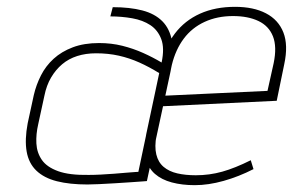

<svg xmlns="http://www.w3.org/2000/svg" viewBox="-20 -530 857 562"><path d="M453 -347Q428 -362 399 -375Q370 -388 338 -396Q306 -404 270 -404Q226 -404 193 -391.5Q160 -379 137 -358Q114 -337 100 -309.5Q86 -282 79 -252L61 -169Q52 -121 58 -86.5Q64 -52 86.5 -30.5Q109 -9 146.5 0.5Q184 10 236 10Q248 10 269.5 9Q291 8 315.5 6.5Q340 5 362 3.5Q384 2 397.5 1Q411 0 410 0L479 -320Q490 -373 483.5 -409.5Q477 -446 455 -468Q433 -490 396.5 -499.5Q360 -509 310 -509L303 -482Q336 -482 367 -476.5Q398 -471 420 -456.5Q442 -442 452 -415.5Q462 -389 453 -347ZM446 -316 385 -27Q386 -27 376 -26.5Q366 -26 350 -24.5Q334 -23 314 -21.5Q294 -20 275 -19Q256 -18 240 -18Q183 -17 150 -29Q117 -41 102.5 -62Q88 -83 86.5 -110Q85 -137 92 -167L110 -250Q116 -280 129.5 -303Q143 -326 162 -342Q181 -358 206 -366Q231 -374 261 -374Q297 -374 328 -367Q359 -360 388 -347Q417 -334 446 -316ZM438 -133 456 -219 790 -235 812 -342Q824 -398 809.5 -435Q795 -472 758.5 -491Q722 -510 668 -510Q610 -510 565.5 -490Q521 -470 492 -432Q463 -394 451 -339L408 -137Q399 -95 406.5 -66.5Q414 -38 433.5 -21Q453 -4 483 4Q513 12 550 12Q590 12 634.5 -0.5Q679 -13 722 -35L714 -61Q668 -38 630.5 -27.5Q593 -17 553 -17Q523 -17 499 -22.5Q475 -28 459 -41.5Q443 -55 437.5 -78Q432 -101 438 -133ZM781 -345 763 -264 464 -250 483 -340Q494 -385 518 -417Q542 -449 579 -466Q616 -483 662 -483Q706 -483 736.5 -468.5Q767 -454 779 -423.5Q791 -393 781 -345Z"/></svg>

Font: Advent Pro ExtraLight
Style: Italic
Weight: 250
Italic angle: -12°
Version: Version 3.000